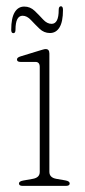

<svg xmlns="http://www.w3.org/2000/svg" viewBox="-20 -608 277 628"><path d="M141.5 -433V-46Q141.5 -27 164.5 -23L193.5 -18Q208 -15.5 208 -8Q208 0 195.5 0H54Q42 0 42 -8Q42 -15 56 -17.5L87 -23Q110 -27 110 -45.5V-389Q110 -406 95 -405.5H47Q35.5 -405.5 35.5 -413.5Q35.5 -420 47 -423.5L109 -442.5Q115 -444 120.2 -445.8Q125.5 -447.5 129.5 -447.5Q141.5 -447.5 141.5 -433ZM143.3 -500Q123.9 -500 109.3 -514Q94.7 -528 81.5 -542.2Q68.3 -556.5 54 -556.5Q30.7 -556.5 30.7 -511Q30.7 -499.5 23.7 -499.5Q16.7 -499.5 16.7 -510.5Q16.7 -549 28 -567.8Q39.2 -586.5 59.4 -586.5Q78.8 -586.5 93.4 -572.5Q108 -558.5 121 -544.2Q134 -530 148.7 -530Q172 -530 172 -575.5Q172 -587.5 179.4 -587.5Q186 -587.5 186 -575.5Q186 -537 174.7 -518.5Q163.5 -500 143.3 -500Z"/></svg>

Font: Fraunces 72pt Soft Thin
Style: Regular
Weight: 100
Version: Version 1.000;[b76b70a41]